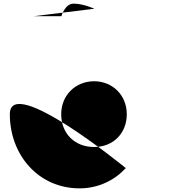

<svg xmlns="http://www.w3.org/2000/svg" viewBox="-20 -1012 1065 1054"><path d="M498 -964 165 -923H317C317 -923 336 -992 384 -992C438 -992 498 -964 498 -964ZM34 -385C34 -610 672 -88 672 -88H669C612 -25 522 22 417 22C192 22 34 -160 34 -385ZM316 -385C316 -280 389 -205 497 -205C601 -205 676 -280 676 -385C676 -491 596 -566 497 -566C396 -566 316 -491 316 -385Z"/></svg>

Font: Hussar Dziwak
Style: Regular
Weight: 400
Version: Version 1.022